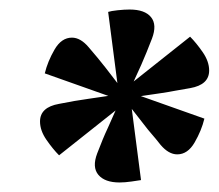

<svg xmlns="http://www.w3.org/2000/svg" viewBox="-20 -678 459 403"><path d="M104 -352Q91 -365 77.5 -384.5Q64 -404 64 -423Q64 -453 104 -460Q124 -464 136 -466Q148 -468 165 -470.5Q182 -473 216 -478L253 -501L379 -601Q392 -588 405.5 -568.5Q419 -549 419 -530Q419 -500 379 -493Q360 -490 347.5 -487.5Q335 -485 318 -482.5Q301 -480 267 -475L230 -452ZM352 -354Q334 -354 317 -374Q306 -388 298.5 -396.5Q291 -405 281.5 -417.5Q272 -430 253 -454L215 -474L74 -524Q80 -549 94.5 -574Q109 -599 131 -599Q149 -599 166 -579Q178 -565 185 -556.5Q192 -548 201.5 -536Q211 -524 230 -499L268 -479L409 -429Q403 -404 388.5 -379Q374 -354 352 -354ZM231 -295Q200 -295 186.5 -311Q173 -327 184 -356Q191 -374 195.5 -385Q200 -396 207 -411Q214 -426 227 -456V-499L207 -653Q213 -655 227 -656.5Q241 -658 252 -658Q284 -658 297 -642Q310 -626 299 -597Q292 -579 287.5 -568Q283 -557 276.5 -542Q270 -527 256 -497V-454L276 -300Q270 -299 256 -297Q242 -295 231 -295Z"/></svg>

Font: Yrsa
Style: Italic
Weight: 400
Italic angle: -7.10001°
Designer: Anna Giedrys (Yrsa+Rasa design), David Brezina (Yrsa art-direction, Rasa art-direction, design)
Foundry: Rosetta Type Foundry
Version: Version 2.004